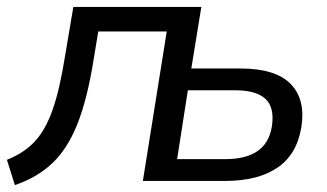

<svg xmlns="http://www.w3.org/2000/svg" viewBox="-29 -523 946 555"><path d="M14 12 -9 -61Q41 -81 72 -114.5Q103 -148 123.5 -207Q144 -266 159 -361L183 -503H553L524 -325H666Q768 -325 811.5 -280Q855 -235 842 -155Q829 -76 772.5 -38Q716 0 622 0H384L453 -432H255L242 -353Q224 -239 195.5 -166.5Q167 -94 123 -52Q79 -10 14 12ZM483 -63H622Q681 -63 715 -86Q749 -109 757 -158Q765 -213 738 -237.5Q711 -262 652 -262H514Z"/></svg>

Font: Mulish Medium
Style: Italic
Weight: 500
Italic angle: -9°
Designer: Vernon Adams
Foundry: Vernon Adams
Version: Version 3.603; ttfautohint (v1.8.3)